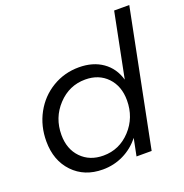

<svg xmlns="http://www.w3.org/2000/svg" viewBox="-133 -861 944 984"><g transform="rotate(-20 339.0 -369.0)"><path d="M263 4Q163 4 101 -61Q39 -126 39 -230.5Q39 -314 76.5 -382.8Q114 -451.5 179.8 -491Q245.5 -530.5 325 -530.5Q401 -530.5 453.5 -493.8Q506 -457 525 -390.5L595 -742H677.5L529.5 0H447L466 -94.5Q429 -47.5 376.5 -21.8Q324 4 263 4ZM290 -62Q377.5 -62 438.5 -127.8Q499.5 -193.5 499.5 -287.5Q499.5 -365 453.8 -412.8Q408 -460.5 334 -460.5Q246.5 -460.5 184.8 -394.5Q123 -328.5 123 -235Q123 -157.5 169.2 -109.8Q215.5 -62 290 -62Z"/></g></svg>

Font: Argentum Sans Light
Style: Italic
Weight: 300
Italic angle: -11.3°
Designer: Julieta Ulanovsky (font), Owen Earl (portions from Jones font), Cristiano Sobral (main changes and remaster)
Foundry: Julieta Ulanovsky (font), Owen Earl (portions from Jones font), Cristiano Sobral (main changes and remaster)
Version: Version 3.127